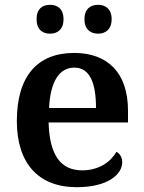

<svg xmlns="http://www.w3.org/2000/svg" viewBox="-20 -768 597 798"><path d="M388 -628C417 -628 444 -645 444 -688C444 -732 417 -748 388 -748C357 -748 331 -732 331 -688C331 -645 357 -628 388 -628ZM188 -628C218 -628 244 -645 244 -688C244 -732 218 -748 188 -748C157 -748 132 -732 132 -688C132 -645 157 -628 188 -628ZM299 10C428 10 488 -43 488 -94C488 -114 478 -130 464 -137C440 -95 391 -60 322 -60C234 -60 186 -120 182 -259H512V-308C512 -466 427 -548 288 -548C136 -548 50 -452 50 -265C50 -91 138 10 299 10ZM379 -319H184C189 -428 226 -487 289 -487C354 -487 379 -422 379 -319Z"/></svg>

Font: Noto Serif SemiBold
Style: Regular
Weight: 600
Designer: Monotype Design Team
Foundry: Monotype Imaging Inc.
Version: Version 2.013